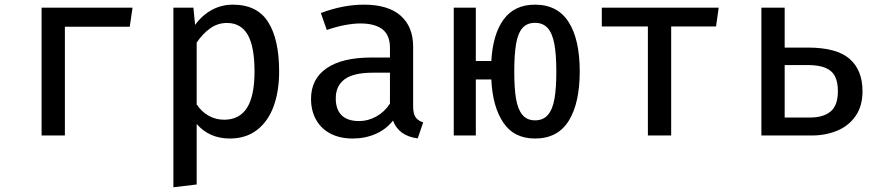

<svg xmlns="http://www.w3.org/2000/svg" viewBox="-20 -573 3732 812"><path d="M254.4 -460V0H155.9V-540.5H540.5L528.7 -460Z M1160.5 -270.8Q1160.5 -187.2 1137.2 -123.3Q1113.8 -59.5 1066.9 -23.3Q1020 12.8 952.3 12.8Q865.1 12.8 811.8 -48.7V207.2L713.3 219V-540.5H797.9L805.1 -467.7Q835.4 -509.2 876.4 -531.3Q917.4 -553.3 964.6 -553.3Q1067.7 -553.3 1114.1 -479.7Q1160.5 -406.2 1160.5 -270.8ZM811.8 -392.8V-131.3Q832.3 -100.5 862.3 -83.6Q892.3 -66.7 928.2 -66.7Q992.3 -66.7 1024.4 -116.7Q1056.4 -166.7 1056.4 -270.8Q1056.4 -375.9 1027.7 -425.9Q999 -475.9 939.5 -475.9Q900.5 -475.9 868.2 -452.6Q835.9 -429.2 811.8 -392.8Z M1727.2 -124.1Q1727.2 -92.8 1737.2 -77.7Q1747.2 -62.6 1769.7 -55.4L1746.7 12.3Q1666.2 2.1 1642.1 -63.1Q1613.3 -26.2 1569 -6.7Q1524.6 12.8 1471.3 12.8Q1417.4 12.8 1377.7 -7.9Q1337.9 -28.7 1316.7 -66.7Q1295.4 -104.6 1295.4 -154.9Q1295.4 -239 1361.3 -284.4Q1427.2 -329.7 1550.8 -329.7H1629.2V-370.8Q1629.2 -424.6 1597.2 -449.2Q1565.1 -473.8 1504.1 -473.8Q1475.4 -473.8 1438.5 -466.9Q1401.5 -460 1362.1 -446.2L1336.9 -517.9Q1430.8 -553.3 1519 -553.3Q1621.5 -553.3 1674.4 -506.7Q1727.2 -460 1727.2 -375.9ZM1629.2 -134.9V-265.6H1557.4Q1474.9 -265.6 1437.4 -237.7Q1400 -209.7 1400 -157.4Q1400 -109.7 1424.9 -85.4Q1449.7 -61 1499 -61Q1536.9 -61 1571.8 -80.5Q1606.7 -100 1629.2 -134.9Z M2431.8 -270.8Q2431.8 -137.4 2385.4 -62.3Q2339 12.8 2242.6 12.8Q2153.8 12.8 2108.5 -54.6Q2063.1 -122.1 2057.9 -236.9H1992.3V0H1899V-540.5H1992.3V-314.9H2057.9Q2064.1 -428.2 2110 -490.8Q2155.9 -553.3 2242.6 -553.3Q2337.9 -553.3 2384.9 -479.7Q2431.8 -406.2 2431.8 -270.8ZM2154.9 -269.7Q2154.9 -200 2162.3 -155.6Q2169.7 -111.3 2189 -87.7Q2208.2 -64.1 2242.6 -64.1Q2277.9 -64.1 2297.7 -87.7Q2317.4 -111.3 2325.1 -155.9Q2332.8 -200.5 2332.8 -270.8Q2332.8 -343.1 2324.4 -387.7Q2315.9 -432.3 2296.2 -454.4Q2276.4 -476.4 2242.6 -476.4Q2208.7 -476.4 2189.5 -454.4Q2170.3 -432.3 2162.6 -387.7Q2154.9 -343.1 2154.9 -269.7Z M2525.1 -540.5H3019.5L3008.2 -461H2818.5V0H2720V-461H2525.1Z M3298.5 -540.5V-371.8H3396.4Q3518.5 -371.8 3573.1 -324.1Q3627.7 -276.4 3627.7 -187.2Q3627.7 -124.1 3598.2 -82.1Q3568.7 -40 3520 -20Q3471.3 0 3412.8 0H3200V-540.5ZM3298.5 -297.9V-75.9H3405.1Q3462.1 -75.9 3492.8 -101.5Q3523.6 -127.2 3523.6 -187.2Q3523.6 -225.6 3511.5 -249.7Q3499.5 -273.8 3471.5 -285.9Q3443.6 -297.9 3395.4 -297.9Z"/></svg>

Font: Fira Code Fixed Retina
Style: Regular
Weight: 450
Monospace: yes
Designer: Carrois Corporate, Edenspiekermann AG, Nikita Prokopov
Foundry: Carrois Corporate, Edenspiekermann AG, Nikita Prokopov
Version: Version 5.002